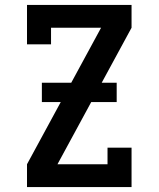

<svg xmlns="http://www.w3.org/2000/svg" viewBox="-20 -755 640 775"><path d="M89 0V-92L388 -643H186V-576H89V-735H511V-643L212 -92H414V-159H511V0ZM149 -343V-421H451V-343Z"/></svg>

Font: Iosevka Slab Semibold Extended
Style: Regular
Weight: 600
Width: 7
Monospace: yes
Designer: Belleve Invis
Foundry: Belleve Invis
Version: Version 11.1.0; ttfautohint (v1.8.3)